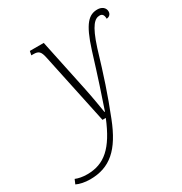

<svg xmlns="http://www.w3.org/2000/svg" viewBox="-293 -681 995 1052"><g transform="rotate(-30 205.0 -154.5)"><path d="M-26 239C100 239 177 171 240 10C290 -117 322 -214 367 -365C407 -490 437 -513 467 -513C482 -513 492 -504 492 -478C506 -479 521 -488 521 -508C521 -533 499 -548 473 -548C419 -548 381 -515 335 -369C291 -226 254 -114 229 -42H226C220 -78 210 -141 197 -203L127 -536H39L34 -511H47C80 -511 91 -501 100 -458L195 -10H216C152 146 83 207 -26 207C-55 207 -80 202 -99 194L-111 222C-91 232 -59 239 -26 239Z"/></g></svg>

Font: Noto Serif Condensed ExtraLight
Style: Italic
Weight: 200
Width: 3
Italic angle: -12°
Designer: Monotype Design Team
Foundry: Monotype Imaging Inc.
Version: Version 2.013